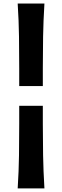

<svg xmlns="http://www.w3.org/2000/svg" viewBox="-20 -883 348 1080"><path d="M79.5 176.6H229.9Q223.9 78.6 222.4 -9.6Q220.9 -97.8 220.9 -187.3V-288H88.1V-187.3Q88.1 -97.8 86.9 -9.6Q85.7 78.6 79.5 176.6ZM88.1 -398.9H220.9V-499.5Q220.9 -589.1 222.4 -677.2Q223.9 -765.3 229.9 -863.3H79.5Q85.7 -765.3 86.9 -677.2Q88.1 -589.1 88.1 -499.6Z"/></svg>

Font: Pinar-VF-FD
Style: Regular
Weight: 300
Designer: Amin Abedi
Version: Version 3.0